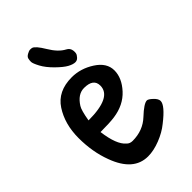

<svg xmlns="http://www.w3.org/2000/svg" viewBox="-209 -741 815 815"><g transform="rotate(-45 199.0 -333.5)"><path d="M261 -511Q252 -497 238.5 -497Q225 -497 206.5 -507Q188 -517 160.5 -544Q133 -571 119.5 -596.5Q106 -622 106 -631.5Q106 -641 108 -649.5Q110 -658 121.5 -664.5Q133 -671 140 -671Q147 -671 151 -670Q166 -666 192 -622.5Q218 -579 249 -563Q265 -555 267 -537Q269 -519 261 -511ZM182 -463Q235 -463 283 -432Q331 -401 331 -355.5Q331 -310 292 -267.5Q253 -225 188 -216Q160 -212 104 -212Q115 -127 147 -100Q157 -89 174 -89Q236 -89 278 -128.5Q320 -168 338 -168Q346 -168 362 -153Q378 -138 378 -125Q378 -99 315 -50Q287 -27 247.5 -11.5Q208 4 174 4Q87 4 46 -108Q20 -177 20 -260Q20 -343 59 -403Q98 -463 182 -463ZM187 -394Q149 -394 122 -351Q112 -336 103 -283Q243 -283 243 -352Q243 -394 187 -394Z"/></g></svg>

Font: Patrick Hand
Style: Regular
Weight: 400
Designer: Patrick Wagesreiter
Foundry: Patrick Wagesreiter
Version: Version 1.003;PS 001.003;hotconv 1.0.70;makeotf.lib2.5.58329